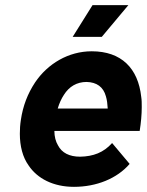

<svg xmlns="http://www.w3.org/2000/svg" viewBox="-20 -720 572 745"><path d="M478 -700H339L262 -577H375ZM291 -112C249 -112 220 -127 205 -156C196 -171 191 -190 191 -212H522C527 -243 530 -276 530 -304C530 -319 530 -332 528 -344C516 -455 451 -521 336 -521C246 -521 165 -473 116 -400C87 -356 69 -309 61 -255C58 -236 57 -218 57 -201C57 -153 68 -110 91 -78C125 -27 187 5 267 5C354 5 434 -27 483 -84L415 -165C382 -128 342 -113 291 -112ZM316 -402C355 -401 381 -383 391 -346C395 -333 397 -317 398 -299H204C210 -319 218 -337 228 -352C248 -384 278 -402 316 -402Z"/></svg>

Font: Arthouse Owned
Style: Bold Italic
Weight: 700
Italic angle: -10°
Designer: Jeremy Tribby
Foundry: Tribby Type
Version: Version 1.000;PS 001.000;hotconv 1.0.88;makeotf.lib2.5.64775